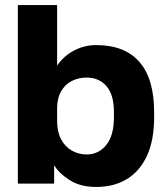

<svg xmlns="http://www.w3.org/2000/svg" viewBox="-20 -720 655 753"><path d="M356.7 13.2Q295.7 13.2 253.8 -13.2Q211.8 -39.7 192.3 -72.2V0H50V-700H204V-462.8Q230.7 -501.5 271.2 -522.3Q311.7 -543.2 356.7 -543.2Q469.3 -543.2 526.9 -476.9Q584.5 -410.7 584.5 -280V-260Q584.5 -170.3 556.6 -109.6Q528.7 -48.8 477.9 -17.8Q427.2 13.2 356.7 13.2ZM320 -114.2Q366.3 -114.2 396.6 -151.3Q426.8 -188.5 426.8 -260V-280Q426.8 -348.8 397.4 -382.3Q368 -415.8 320 -415.8Q288 -415.8 261.7 -402.5Q235.3 -389.2 219.7 -361.9Q204 -334.7 204 -295.5V-244.5Q204 -203.5 219.3 -174.2Q234.7 -144.8 261.5 -129.5Q288.3 -114.2 320 -114.2Z"/></svg>

Font: Golos Text
Style: Regular
Weight: 400
Designer: A.Korolkova, Vitaly Kuzmin
Foundry: ParaType Ltd
Version: Version 2.004